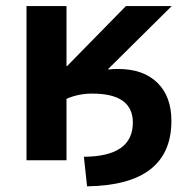

<svg xmlns="http://www.w3.org/2000/svg" viewBox="-20 -540 633 647"><path d="M69.3 0V-519.5H204.1V-317.4H206.1L404.3 -519.5H558.6L344.7 -307.6L345.7 -305.7Q355.5 -307.6 377.9 -307.6Q462.9 -307.6 510.3 -261.2Q557.6 -214.8 557.6 -132.8Q557.6 84 273.4 87.9L262.7 -11.7Q427.7 -12.7 427.7 -127Q427.7 -224.6 291 -224.6Q244.1 -224.6 204.1 -207V0Z"/></svg>

Font: GenEi M Gothic v2 Bold
Style: Regular
Weight: 700
Version: Version 2.0